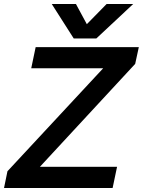

<svg xmlns="http://www.w3.org/2000/svg" viewBox="-30 -933 709 953"><path d="M227 -913H347L401 -813L499 -913H631L448 -742H336ZM7 -83 482 -594H125L147 -699H659L641 -616L168 -105H551L529 0H-10Z"/></svg>

Font: Prompt Medium
Style: Italic
Weight: 500
Italic angle: -12°
Designer: Katatrad Team
Foundry: CadsonDemak
Version: Version 1.001